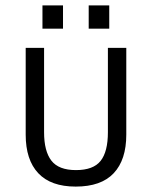

<svg xmlns="http://www.w3.org/2000/svg" viewBox="-20 -684 562 710"><path d="M75 -186V-507H143V-195Q143 -125 170 -90Q197 -55 261 -55Q325 -55 352 -89Q379 -123 379 -195V-507H447V-186Q447 -93 400.5 -43.5Q354 6 260 6Q168 6 121.5 -43.5Q75 -93 75 -186ZM137 -664H213V-578H137ZM308 -664H384V-578H308Z"/></svg>

Font: D-DIN
Style: Regular
Weight: 400
Designer: Charles Nix
Foundry: Datto Inc.
Version: Version 1.00